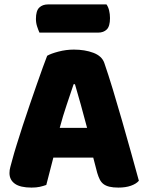

<svg xmlns="http://www.w3.org/2000/svg" viewBox="-20 -841 667 871"><path d="M194 -588Q211 -598 245.5 -607Q280 -616 315 -616Q365 -616 403.5 -601.5Q442 -587 453 -556Q471 -504 492 -435Q513 -366 534 -292.5Q555 -219 575 -147.5Q595 -76 610 -21Q598 -7 574 1.5Q550 10 517 10Q493 10 476.5 6Q460 2 449.5 -6Q439 -14 432.5 -27Q426 -40 421 -57L403 -126H222Q214 -96 206 -64Q198 -32 190 -2Q176 3 160.5 6.5Q145 10 123 10Q72 10 47.5 -7.5Q23 -25 23 -56Q23 -70 27 -84Q31 -98 36 -117Q43 -144 55.5 -184Q68 -224 83 -270.5Q98 -317 115 -366Q132 -415 147 -458.5Q162 -502 174.5 -536Q187 -570 194 -588ZM314 -459Q300 -417 282.5 -365.5Q265 -314 251 -261H375Q361 -315 346.5 -366.5Q332 -418 320 -459ZM159 -693Q154 -704 148.5 -720.5Q143 -737 143 -755Q143 -792 158 -806.5Q173 -821 198 -821H463Q471 -810 475 -793.5Q479 -777 479 -759Q479 -722 464.5 -707.5Q450 -693 425 -693Z"/></svg>

Font: Baloo Bhai
Style: Regular
Weight: 400
Designer: Supriya Tembe, Noopur Datye and Ek Type
Foundry: Ek Type
Version: Version 1.100;PS 1.000;hotconv 1.0.88;makeotf.lib2.5.647800;